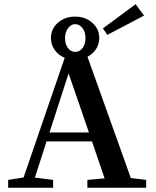

<svg xmlns="http://www.w3.org/2000/svg" viewBox="-20 -878 728 898"><path d="M481.9 -714.8 461.4 -745.1 614.3 -858.4 653.8 -805.2ZM18.1 0V-36.6L90.3 -47.9L282.7 -607.9Q253.4 -619.6 235.8 -644.3Q218.3 -668.9 218.3 -700.2Q218.3 -743.2 251 -771.7Q283.7 -800.3 331.1 -800.3Q379.9 -800.3 412.1 -771.2Q444.3 -742.2 444.3 -700.2Q444.3 -671.9 429.4 -648.9Q414.6 -626 389.2 -612.3L591.8 -45.4L663.6 -36.6V0H388.7V-36.6L469.2 -43.9L410.2 -216.8H197.8L143.1 -47.4L228.5 -36.6V0ZM331.1 -635.3Q353 -635.3 366.5 -653.6Q379.9 -671.9 379.9 -700.2Q379.9 -728 365.7 -746.6Q351.6 -765.1 331.1 -765.1Q311.5 -765.1 297.9 -745.6Q284.2 -726.1 284.2 -700.2Q284.2 -671.9 297.6 -653.6Q311 -635.3 331.1 -635.3ZM300.8 -534.7 211.4 -258.3H396Z"/></svg>

Font: Elstob 8pt Medium
Style: Regular
Weight: 500
Designer: Peter S. Baker
Version: Version 1.015